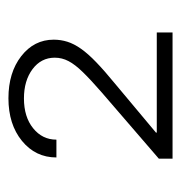

<svg xmlns="http://www.w3.org/2000/svg" viewBox="-7 -860 427 453"><g transform="rotate(-90 206.5 -633.5)"><path d="M58.6 -439.9V-472.2L214.8 -606.9Q244.6 -632.8 262.7 -651.4Q280.8 -669.9 288.8 -685.3Q296.9 -700.7 296.9 -717.8Q296.9 -750 269.8 -770.3Q242.7 -790.5 200.7 -790.5Q157.2 -790.5 130.4 -768.8Q103.5 -747.1 103.5 -713.9H61.5Q61.5 -763.2 100.6 -795.2Q139.6 -827.1 201.2 -827.1Q261.7 -827.1 300.5 -796.9Q339.4 -766.6 339.4 -720.2Q339.4 -703.6 334.5 -688Q329.6 -672.4 317.9 -655.8Q306.2 -639.2 286.1 -619.9Q266.1 -600.6 236.3 -576.2L120.1 -479V-477.1H356.4V-439.9Z"/></g></svg>

Font: Inter 20pt ExtraLight
Style: Regular
Weight: 250
Version: Version 4.001;git-66647c0bb